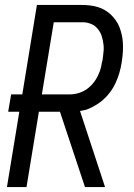

<svg xmlns="http://www.w3.org/2000/svg" viewBox="-20 -755 540 775"><path d="M8 0 58 -304H13L25 -374H70L129 -735H310Q327 -735 343.5 -733Q360 -731 375 -726.5Q390 -722 403.5 -714Q417 -706 428 -695.5Q439 -685 448 -672Q457 -659 462.5 -644.5Q468 -630 471.5 -614.5Q475 -599 476 -582.5Q477 -566 476 -547Q475 -528 473 -517L471 -502Q468 -482 462 -461.5Q456 -441 447 -421Q438 -401 425 -383.5Q412 -366 395.5 -351.5Q379 -337 355.5 -324.5Q332 -312 319 -310L303 -307L404 0H323L222 -304H137L87 0ZM149 -374H261Q271 -374 280.5 -375.5Q290 -377 299.5 -380Q309 -383 318.5 -388Q328 -393 336 -399.5Q344 -406 351 -413.5Q358 -421 364 -430Q370 -439 374.5 -448Q379 -457 382.5 -466.5Q386 -476 388.5 -487.5Q391 -499 392 -505L394 -513Q395 -523 396.5 -533Q398 -543 398.5 -553Q399 -563 398 -573Q397 -583 395 -592.5Q393 -602 390 -611Q387 -620 382 -628Q377 -636 370.5 -643Q364 -650 356 -654.5Q348 -659 337 -662Q326 -665 319 -665H197Z"/></svg>

Font: Iosevka Custom
Style: Italic
Weight: 400
Italic angle: -9°
Monospace: yes
Designer: Belleve Invis
Foundry: Belleve Invis
Version: Version 30.3.3; ttfautohint (v1.8.3)